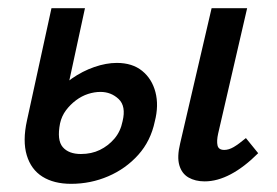

<svg xmlns="http://www.w3.org/2000/svg" viewBox="-20 -438 677 470"><path d="M154 12Q112 12 84 -5.5Q56 -23 45.5 -58Q35 -93 46 -143L106 -418H188L127 -136Q119 -95 133.5 -78Q148 -61 178 -61Q204 -61 224.5 -71Q245 -81 260 -98.5Q275 -116 280 -141Q289 -178 270.5 -195.5Q252 -213 226 -213Q211 -213 195.5 -208Q180 -203 166 -192.5Q152 -182 141.5 -168Q131 -154 127 -136H74Q86 -171 107.5 -199Q129 -227 155.5 -245.5Q182 -264 211 -274Q240 -284 266 -284Q304 -284 328 -264.5Q352 -245 360.5 -212.5Q369 -180 359 -141Q349 -93 318.5 -59Q288 -25 245 -6.5Q202 12 154 12ZM481 6Q458 6 441.5 -3.5Q425 -13 419 -33.5Q413 -54 421 -87L498 -418H585L514 -111Q510 -93 512.5 -82Q515 -71 529 -71Q540 -71 552 -78Q564 -85 582 -100L612 -63Q578 -29 545 -11.5Q512 6 481 6Z"/></svg>

Font: Ysabeau SemiBold
Style: Italic
Weight: 600
Italic angle: -12°
Designer: Christian Thalmann (Catharsis Fonts)
Version: Version 2.002